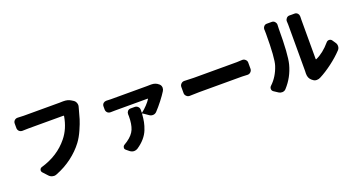

<svg xmlns="http://www.w3.org/2000/svg" viewBox="-53 -1457 4105 2230"><g transform="rotate(-20 2000.0 -341.5)"><path d="M728.5 -735.4Q736.3 -735.4 743.2 -735.4Q796.9 -735.4 833 -711.9L856.4 -697.3Q877 -683.6 884.8 -660.2Q889.6 -647.5 889.6 -634.8Q889.6 -623 885.7 -611.3Q884.8 -606.4 881.8 -596.7Q878.9 -586.9 878.9 -585.9Q862.3 -521.5 847.7 -473.6Q833 -425.8 800.3 -351.6Q767.6 -277.3 727.5 -223.6Q666 -141.6 576.2 -73.7Q486.3 -5.9 375 37.1Q360.4 43 345.7 43Q335.9 43 325.2 40Q299.8 34.2 282.2 14.6L227.5 -44.9Q218.8 -55.7 218.8 -67.4Q218.8 -72.3 220.7 -78.1Q226.6 -96.7 245.1 -102.5Q456.1 -163.1 582 -319.3Q665 -420.9 690.4 -569.3Q692.4 -577.1 684.6 -577.1H252Q219.7 -577.1 179.7 -575.2Q177.7 -575.2 176.8 -575.2Q155.3 -575.2 138.7 -589.8Q122.1 -606.4 122.1 -629.9V-685.5Q122.1 -708 138.7 -723.6Q154.3 -737.3 174.8 -737.3Q176.8 -737.3 179.7 -737.3Q225.6 -734.4 252 -734.4H693.4Q711.9 -734.4 728.5 -735.4Z M1755.9 -569.3Q1761.7 -569.3 1766.6 -569.3Q1820.3 -569.3 1855.5 -537.1L1859.4 -534.2Q1877 -517.6 1878.9 -493.2Q1878.9 -490.2 1878.9 -487.3Q1878.9 -466.8 1867.2 -449.2Q1842.8 -409.2 1797.4 -350.6Q1752 -292 1711.9 -250Q1694.3 -231.4 1668.9 -229.5Q1666 -229.5 1663.1 -229.5Q1640.6 -229.5 1622.1 -243.2L1556.6 -288.1Q1554.7 -289.1 1552.7 -288.1Q1550.8 -287.1 1550.8 -284.2Q1546.9 -229.5 1538.6 -187Q1530.3 -144.5 1511.2 -96.2Q1492.2 -47.9 1454.6 -3.9Q1417 40 1361.3 77.1Q1341.8 89.8 1319.3 89.8Q1316.4 89.8 1313.5 89.8Q1288.1 87.9 1266.6 71.3L1230.5 42Q1216.8 31.2 1216.8 15.6Q1216.8 12.7 1217.8 10.7Q1219.7 -8.8 1237.3 -18.6Q1254.9 -28.3 1274.4 -42Q1346.7 -91.8 1372.1 -152.3Q1397.5 -212.9 1397.5 -311.5L1396.5 -336.9Q1396.5 -357.4 1409.2 -373Q1423.8 -389.6 1445.3 -389.6H1497.1Q1521.5 -389.6 1537.1 -373Q1552.7 -357.4 1552.7 -335Q1552.7 -329.1 1551.8 -301.8Q1551.8 -298.8 1553.2 -297.9Q1554.7 -296.9 1556.6 -298.8Q1590.8 -325.2 1624 -360.4Q1657.2 -395.5 1673.8 -422.9Q1675.8 -424.8 1674.3 -426.8Q1672.9 -428.7 1670.9 -428.7H1269.5Q1243.2 -428.7 1216.8 -427.7Q1214.8 -427.7 1212.9 -427.7Q1191.4 -427.7 1175.8 -441.4Q1159.2 -458 1159.2 -480.5V-519.5Q1159.2 -542 1175.8 -557.6Q1191.4 -570.3 1210.9 -570.3Q1213.9 -570.3 1215.8 -570.3Q1245.1 -568.4 1269.5 -568.4H1715.8Q1732.4 -568.4 1755.9 -569.3Z M2143.6 -292Q2142.6 -292 2140.6 -292Q2119.1 -292 2103.5 -307.6Q2085.9 -323.2 2085.9 -346.7V-422.9Q2085.9 -445.3 2103.5 -461.9Q2119.1 -476.6 2140.6 -476.6Q2141.6 -476.6 2143.6 -476.6Q2214.8 -472.7 2258.8 -472.7H2790Q2817.4 -472.7 2855.5 -475.6Q2857.4 -475.6 2859.4 -475.6Q2879.9 -475.6 2895.5 -460.9Q2913.1 -445.3 2913.1 -422.9V-346.7Q2913.1 -323.2 2895.5 -306.6Q2879.9 -292 2859.4 -292Q2857.4 -292 2855.5 -292Q2814.5 -294.9 2790 -294.9H2258.8Q2208 -294.9 2143.6 -292Z M3213.9 14.6Q3197.3 33.2 3171.9 35.2Q3168 35.2 3164.1 35.2Q3142.6 35.2 3125 23.4L3073.2 -10.7Q3054.7 -23.4 3054.7 -45.9Q3054.7 -65.4 3069.3 -79.1Q3153.3 -157.2 3193.4 -279.3Q3221.7 -364.3 3221.7 -669.9Q3221.7 -695.3 3220.7 -715.8Q3219.7 -718.8 3219.7 -721.7Q3219.7 -740.2 3232.4 -755.9Q3247.1 -773.4 3268.6 -773.4H3331.1Q3354.5 -773.4 3369.1 -755.9Q3382.8 -740.2 3382.8 -720.7L3380.9 -671.9Q3380.9 -351.6 3351.6 -239.3Q3313.5 -93.8 3213.9 14.6ZM3639.6 27.3Q3619.1 39.1 3593.8 39.1Q3592.8 39.1 3591.8 39.1Q3566.4 39.1 3547.9 23.4L3535.2 13.7Q3499 -16.6 3499 -69.3Q3499 -74.2 3499 -80.1Q3500 -93.8 3500 -106.4V-679.7L3498 -720.7Q3498 -740.2 3511.7 -755.9Q3526.4 -773.4 3548.8 -773.4H3613.3Q3635.7 -773.4 3651.4 -755.9Q3664.1 -740.2 3664.1 -719.7L3663.1 -678.7V-194.3Q3663.1 -191.4 3665 -189.9Q3667 -188.5 3669.9 -189.5Q3763.7 -231.4 3849.6 -332Q3863.3 -348.6 3883.8 -348.6Q3883.8 -348.6 3884.8 -348.6Q3906.2 -347.7 3918 -331.1L3945.3 -291Q3959 -272.5 3959 -248Q3959 -219.7 3940.4 -200.2Q3878.9 -134.8 3796.4 -72.8Q3713.9 -10.7 3639.6 27.3Z"/></g></svg>

Font: Gen Jyuu Gothic Heavy
Style: Bold
Weight: 900
Designer: [Source Han Sans]
Ryoko NISHIZUKA  (kana & ideographs); Paul D. Hunt (Latin, Greek & Cyrillic); Wenlong ZHANG  (bopomofo
Version: Version 1.002.20150607